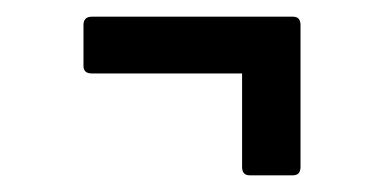

<svg xmlns="http://www.w3.org/2000/svg" viewBox="-20 -355 460 230"><path d="M279 -145Q270 -145 270 -155V-267H90Q80 -267 80 -276V-325Q80 -335 90 -335H331Q340 -335 340 -325V-155Q340 -145 331 -145Z"/></svg>

Font: Sofia Sans Extra Condensed Medium
Style: Regular
Weight: 500
Version: Version 4.100